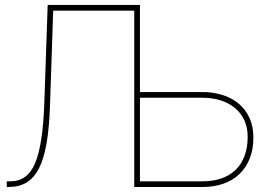

<svg xmlns="http://www.w3.org/2000/svg" viewBox="-20 -747 1096 767"><path d="M7.1 0V-22.7H22.7Q90.2 -22.7 120.4 -95.5Q135.7 -132.1 144.9 -191.2Q154.1 -250.4 157 -335.2L170.5 -727.3H539.1V-379.3H789.1Q831.3 -379.3 868.4 -367.7Q905.5 -356.2 933.1 -333.3Q960.6 -310.4 976.4 -276.5Q992.2 -242.5 992.2 -197.4Q992.2 -150.6 977.8 -114Q963.4 -77.4 936.8 -52Q910.2 -26.6 872.7 -13.3Q835.2 0 789.1 0H516.3V-704.5H192.5L179.7 -325.3Q176.8 -237.2 166.2 -175.4Q155.5 -113.6 135.7 -74.6Q115.8 -35.5 85.8 -17.8Q55.8 0 14.2 0ZM539.1 -22.7H789.1Q831.3 -22.7 864.5 -34.3Q897.7 -45.8 921 -68.2Q944.2 -90.6 956.7 -123.4Q969.1 -156.2 969.5 -198.9Q969.8 -238.6 955.4 -268.1Q941.1 -297.6 916.4 -317.3Q891.7 -337 858.8 -346.8Q826 -356.5 789.1 -356.5H539.1Z"/></svg>

Font: Inter P Thin
Style: Regular
Weight: 100
Designer: Rasmus Andersson
Foundry: rsms
Version: Version 3.018;git-588b23468